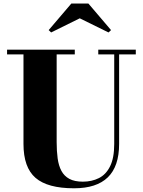

<svg xmlns="http://www.w3.org/2000/svg" viewBox="-20 -1024 790 1059"><path d="M729 -750V-724H637V-230Q637 -106.5 574.8 -46Q512.5 14.5 388.5 14.5Q242.5 14.5 176 -43Q109.5 -100.5 109.5 -230V-724H19V-750H392.5V-724H292.5V-240Q292.5 -190.5 298 -150.2Q303.5 -110 318.8 -81.5Q334 -53 362.5 -37.5Q391 -22 437 -22Q486 -22 525.2 -41.5Q564.5 -61 587.2 -106.8Q610 -152.5 610 -230V-724H522V-750ZM262 -845 248.5 -858 373.5 -1004.5H467.5L592.5 -858L578.5 -845L420 -923Z"/></svg>

Font: Bodoni Moda 9pt ExtraBold
Style: Regular
Weight: 800
Designer: Owen Earl
Foundry: indestructible type
Version: Version 2.005